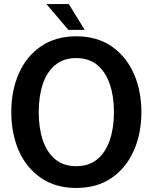

<svg xmlns="http://www.w3.org/2000/svg" viewBox="-20 -920 757 952"><path d="M358 12Q256 12 183.5 -37.5Q111 -87 73.5 -172Q36 -257 36 -364Q36 -471 73.5 -556Q111 -641 183.5 -690.5Q256 -740 358 -740Q461 -740 533 -690.5Q605 -641 643 -556Q681 -471 681 -364Q681 -257 643 -172Q605 -87 533 -37.5Q461 12 358 12ZM358 -96Q421 -96 462.5 -130.5Q504 -165 524.5 -225.5Q545 -286 545 -364Q545 -442 524.5 -502.5Q504 -563 462.5 -597.5Q421 -632 358 -632Q295 -632 253.5 -597.5Q212 -563 192 -502.5Q172 -442 172 -364Q172 -286 192 -225.5Q212 -165 253.5 -130.5Q295 -96 358 -96ZM319 -772 210 -900H321L400 -772Z"/></svg>

Font: Murecho Medium
Style: Regular
Weight: 500
Designer: Neil Summerour
Foundry: Positype
Version: Version 1.010; ttfautohint (v1.8.3)